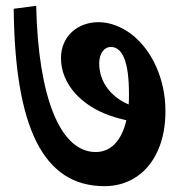

<svg xmlns="http://www.w3.org/2000/svg" viewBox="-20 -655 619 658"><path d="M338 -17C461 -17 547 -116 547 -274C547 -384 501 -484 429 -539C396 -563 358 -579 318 -579C243 -579 189 -528 189 -456C189 -366 260 -292 359 -258C376 -252 394 -247 413 -243C397 -173 360 -134 308 -134C186 -134 111 -322 104 -635L27 -625C31 -218 128 -17 338 -17ZM320 -438C320 -471 336 -494 360 -494C401 -494 422 -440 422 -333C422 -320 422 -308 421 -297C360 -323 320 -374 320 -438Z"/></svg>

Font: Noto Serif Devanagari SemiCondensed ExtraBold
Style: Regular
Weight: 800
Width: 4
Designer: Universal Thirst, Indian Type Foundry and the Monotype Design Team
Foundry: Monotype Imaging Inc.
Version: Version 2.004